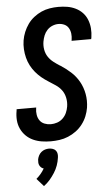

<svg xmlns="http://www.w3.org/2000/svg" viewBox="-64 -785 628 1082"><g transform="rotate(-5 250.0 -243.5)"><path d="M201 8Q175 8 149.5 4Q124 0 101 -10.5Q78 -21 60.5 -38.5Q43 -56 32.5 -78.5Q22 -101 20 -127Q18 -153 23 -180L24 -189H135L134 -184Q131 -166 134 -147.5Q137 -129 147 -115Q157 -101 174 -94.5Q191 -88 209 -88Q227 -88 245 -94Q263 -100 277 -113.5Q291 -127 298.5 -144Q306 -161 309 -179Q313 -204 308 -228.5Q303 -253 289.5 -271.5Q276 -290 256 -303.5Q236 -317 216 -329.5Q196 -342 178 -357Q160 -372 145 -390Q130 -408 119 -429Q108 -450 102 -473.5Q96 -497 94.5 -522Q93 -547 97 -572Q101 -596 110.5 -619Q120 -642 134.5 -662.5Q149 -683 169.5 -699Q190 -715 212.5 -725Q235 -735 259.5 -739Q284 -743 308 -743Q334 -743 358.5 -739Q383 -735 405.5 -724Q428 -713 444.5 -695.5Q461 -678 470 -655Q479 -632 481 -606.5Q483 -581 479 -555L477 -546H366L367 -551Q370 -569 368 -586.5Q366 -604 357.5 -618.5Q349 -633 333.5 -640Q318 -647 300 -647Q283 -647 266 -640Q249 -633 236.5 -619.5Q224 -606 217.5 -589.5Q211 -573 208 -556Q204 -533 208 -510Q212 -487 224 -469Q236 -451 253.5 -437.5Q271 -424 290 -412H291Q322 -392 349 -367.5Q376 -343 394 -311Q412 -279 419 -241Q426 -203 420 -163Q416 -139 406.5 -115.5Q397 -92 381 -71Q365 -50 344 -34.5Q323 -19 299 -9Q275 1 250 4.5Q225 8 201 8ZM140 256 101 212Q114 201 126 187Q138 173 147 157Q139 155 133 149.5Q127 144 123.5 137Q120 130 119.5 121.5Q119 113 120 104Q122 93 127.5 82Q133 71 142.5 63Q152 55 163.5 51.5Q175 48 186 48Q197 48 207.5 51.5Q218 55 224.5 63Q231 71 232.5 82Q234 93 232 104Q229 126 221.5 147Q214 168 201.5 187.5Q189 207 174 224.5Q159 242 140 256Z"/></g></svg>

Font: Iosevka Term Curly Oblique
Style: Bold
Weight: 700
Italic angle: -9°
Designer: Belleve Invis
Foundry: Belleve Invis
Version: Version 32.3.0